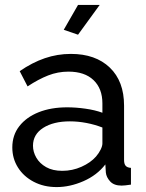

<svg xmlns="http://www.w3.org/2000/svg" viewBox="-20 -750 594 780"><path d="M253 -314Q288 -314 327 -308.5Q366 -303 396 -292V-330Q396 -390 360 -424.5Q324 -459 258 -459Q215 -459 175.5 -443.5Q136 -428 92 -399L60 -461Q111 -496 162 -513.5Q213 -531 268 -531Q368 -531 426 -475.5Q484 -420 484 -321V-100Q484 -84 490.5 -76.5Q497 -69 512 -68V0Q499 2 489.5 3Q480 4 474 4Q443 4 427.5 -13Q412 -30 410 -49L408 -82Q374 -38 319 -14Q264 10 210 10Q158 10 117 -11.5Q76 -33 53 -69.5Q30 -106 30 -151Q30 -201 58.5 -237.5Q87 -274 137 -294Q187 -314 253 -314ZM396 -167V-232Q365 -244 331 -250.5Q297 -257 264 -257Q197 -257 155.5 -230.5Q114 -204 114 -158Q114 -133 127.5 -109.5Q141 -86 167.5 -71Q194 -56 233 -56Q274 -56 311 -72.5Q348 -89 370 -114Q382 -128 389 -142.5Q396 -157 396 -167ZM297 -609 239 -629 297 -730H385Z"/></svg>

Font: YasnoRaleway Medium
Style: Regular
Weight: 500
Designer: Matt McInerney, Pablo Impallari, Rodrigo Fuenzalida
Foundry: Matt McInerney, Pablo Impallari, Rodrigo Fuenzalida
Version: Version 4.026